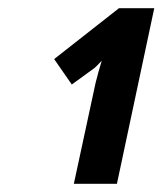

<svg xmlns="http://www.w3.org/2000/svg" viewBox="-20 -864 396 468"><path d="M213 -662Q217 -678 220.5 -690.5Q224 -703 228 -716Q216 -703 210 -698L155 -658L112 -720L270 -844H356L265 -416H160Z"/></svg>

Font: Noto Sans ExtraCondensed ExtraBold
Style: Italic
Weight: 800
Width: 2
Italic angle: -12°
Designer: Monotype Design Team
Foundry: Monotype Imaging Inc.
Version: Version 2.013; ttfautohint (v1.8.4.7-5d5b)